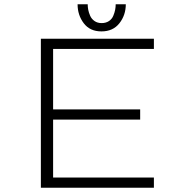

<svg xmlns="http://www.w3.org/2000/svg" viewBox="-20 -882 890 902"><path d="M571 -862Q571 -811 541 -772.8Q511 -734.5 456.5 -734.5Q402.5 -734.5 373.5 -772.8Q344.5 -811 344.5 -862H392Q392 -849.5 394.5 -836.2Q397 -823 403.5 -808Q410 -793 424 -783.2Q438 -773.5 457.5 -773.5Q477.5 -773.5 491.8 -783Q506 -792.5 512.2 -807.8Q518.5 -823 521 -836Q523.5 -849 523.5 -862ZM703 -652H229.5V-368H638.5V-320H229.5V-48H703V0H172V-700H703Z"/></svg>

Font: League Mono Wide UltraLight
Style: Regular
Weight: 200
Width: 8
Designer: Tyler Finck
Foundry: The League of Moveable Type / Tyler Finck
Version: Version 2.210